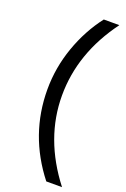

<svg xmlns="http://www.w3.org/2000/svg" viewBox="-170 -760 661 1009"><g transform="rotate(20 160.0 -255.5)"><path d="M320 196H232Q72 -8 72 -261Q72 -383 113 -499Q154 -615 225 -707H312Q155 -495 155 -257Q155 -17 320 196Z"/></g></svg>

Font: Hind Regular
Style: Regular
Weight: 400
Designer: Manushi Parikh, Satya Rajpurohit
Foundry: Indian Type Foundry
Version: Version 1.201;PS 1.0;hotconv 1.0.78;makeotf.lib2.5.61930; tt